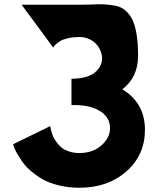

<svg xmlns="http://www.w3.org/2000/svg" viewBox="-20 -862 744 897"><path d="M41 -188 214.8 -272.9Q214.8 -270.5 215.6 -265.9Q216.3 -261.2 220 -248Q223.6 -234.9 229 -223.1Q234.4 -211.4 244.9 -196.8Q255.4 -182.1 268.8 -171.6Q282.2 -161.1 303.5 -154.1Q324.7 -147 350.1 -147Q420.4 -147 462.4 -190.9Q497.6 -227.1 493.7 -272Q489.3 -320.8 439 -347.7Q391.6 -373.5 314 -371.1V-494.1Q408.7 -494.1 442.4 -543.9Q466.8 -579.6 450.2 -622.6Q435.5 -661.1 397.5 -679.2Q376 -689 352.1 -689Q322.8 -689 299.6 -683.8Q276.4 -678.7 263.7 -671.4Q251 -664.1 242.7 -656.7Q234.4 -649.4 231.4 -644.5L229 -639.2L81.1 -839.8H354Q372.1 -839.8 405.8 -840.8Q438.5 -843.3 467.3 -841.6Q496.1 -839.8 520.5 -835Q544.9 -830.1 564.2 -814.5Q583.5 -798.8 596.9 -773.2Q610.4 -747.6 617.7 -704.1Q625 -660.6 625 -600.1Q625 -502 551.8 -444.8Q657.2 -380.4 657.2 -255.9Q657.2 -137.7 570.6 -61.3Q483.9 15.1 351.1 15.1Q299.3 15.1 254.2 3.9Q209 -7.3 178.2 -25.1Q147.5 -43 122.6 -64.7Q97.7 -86.4 83 -108.2Q68.4 -129.9 58.3 -147.7Q48.3 -165.5 44.9 -176.8Z"/></svg>

Font: Hussar Preview
Style: Bold
Weight: 700
Foundry: Cannot Into Space Fonts, PlusOne Fonts
Version: Version 2.29RC2 "Millennial"